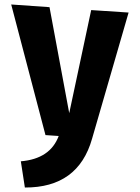

<svg xmlns="http://www.w3.org/2000/svg" viewBox="-20 -611 623 857"><path d="M391 8Q329 227 91 226L73 109Q204 98 242 -4L183 -8L30 -591L201 -579L289 -106L387 -566L554 -555Z"/></svg>

Font: Xiangcui Wave Sans Xiangcui Wave Sans
Style: Regular
Weight: 800
Width: 3
Version: Version 0.920;March 28, 2024;FontCreator 14.0.0.2814 64-bit